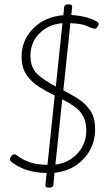

<svg xmlns="http://www.w3.org/2000/svg" viewBox="-20 -779 500 870"><path d="M201 71Q184 71 186 60L191 5Q95 3 35 -43Q25 -51 25 -57Q25 -63 31.5 -71.5Q38 -80 45 -80Q51 -80 66 -68.5Q81 -57 111.5 -45Q142 -33 195 -32L228 -346Q193 -363 158.5 -384.5Q124 -406 101 -438.5Q78 -471 78 -522Q78 -574 103 -615Q128 -656 170.5 -681Q213 -706 267 -710L271 -748Q272 -759 288 -759H292Q308 -759 307 -748L303 -711Q337 -709 367 -701.5Q397 -694 418 -682Q427 -676 427 -670Q427 -665 421.5 -657Q416 -649 410 -649Q399 -649 375.5 -660.5Q352 -672 299 -674L267 -370Q301 -352 334.5 -331Q368 -310 389.5 -277.5Q411 -245 411 -193Q411 -141 387.5 -98.5Q364 -56 323 -29Q282 -2 227 4L222 60Q220 71 205 71ZM118 -527Q118 -472 149.5 -443Q181 -414 233 -387L263 -674Q200 -669 159 -628Q118 -587 118 -527ZM371 -188Q371 -226 357 -252Q343 -278 318.5 -295.5Q294 -313 262 -329L231 -33Q292 -41 331.5 -84Q371 -127 371 -188Z"/></svg>

Font: Asap Semi Condensed Semi Condensed Thin
Style: Italic
Weight: 100
Width: 4
Italic angle: -6°
Designer: Pablo Cosgaya
Foundry: Omnibus-Type
Version: Version 3.001; ttfautohint (v1.8.4.7-5d5b)